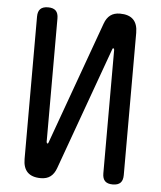

<svg xmlns="http://www.w3.org/2000/svg" viewBox="-53 -786 706 843"><g transform="rotate(5 300.0 -365.0)"><path d="M520 -662V-35Q520 -12 509 -1Q498 10 475 10Q452 10 441 -1Q430 -12 430 -35V-580Q428 -586 426 -586Q424 -586 423 -584.5Q422 -583 421 -580L226 -40Q217 -15 200.5 -2.5Q184 10 158 10Q119 10 99.5 -9.5Q80 -29 80 -68V-695Q80 -718 91 -729Q102 -740 125 -740Q148 -740 159 -729Q170 -718 170 -695V-150Q172 -144 174 -144Q176 -144 177 -145.5Q178 -147 179 -150L374 -690Q383 -715 399.5 -727.5Q416 -740 442 -740Q481 -740 500.5 -720.5Q520 -701 520 -662Z"/></g></svg>

Font: Maple Mono NF CN
Style: Regular
Weight: 400
Monospace: yes
Designer: subframe7536
Version: Version 7.000